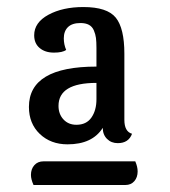

<svg xmlns="http://www.w3.org/2000/svg" viewBox="-20 -694 488 551"><path d="M219.2 -673.8Q287.6 -673.8 312.3 -643.3Q336.9 -612.8 336.9 -540V-350.1Q336.9 -316.4 358.9 -310.1Q349.1 -283.2 317.9 -283.2Q299.3 -283.2 287.1 -295.4Q274.9 -307.6 274.9 -327.1Q245.1 -279.8 173.8 -279.8Q125.5 -279.8 94.2 -309.6Q63 -339.4 63 -387.2Q63 -502.9 256.8 -502.9V-556.2Q256.8 -573.7 255.4 -585Q253.9 -596.2 249.3 -606.9Q244.6 -617.7 235.1 -622.8Q225.6 -627.9 210.9 -627.9Q187 -627.9 175 -616.2Q163.1 -604.5 163.1 -584Q163.1 -566.4 169.9 -550.8Q159.7 -543 134.8 -543Q109.4 -543 93.8 -556.2Q78.1 -569.3 78.1 -592.8Q78.1 -629.4 118.9 -651.6Q159.7 -673.8 219.2 -673.8ZM256.8 -456.1Q147.9 -456.1 147.9 -390.1Q147.9 -366.7 162.1 -351.3Q176.3 -335.9 199.2 -335.9Q228 -335.9 242.4 -356.7Q256.8 -377.4 256.8 -409.2ZM368.2 -231Q375 -215.3 375 -202.1Q375 -185.1 365.5 -174.1Q356 -163.1 339.8 -163.1H76.2Q68.8 -179.7 68.8 -191.9Q68.8 -209 78.6 -220Q88.4 -231 105 -231Z"/></svg>

Font: Sansita Light
Style: Regular
Weight: 300
Designer: Pablo Cosgaya
Foundry: Omnibus-Type
Version: Version 1.006;hotconv 1.0.109;makeotfexe 2.5.65596